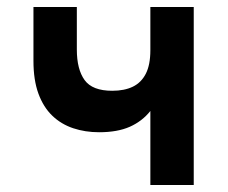

<svg xmlns="http://www.w3.org/2000/svg" viewBox="-20 -531 654 551"><path d="M411.5 0V-212.5Q388 -183 352.5 -167.2Q317 -151.5 264.5 -151.5Q224.5 -151.5 190 -163Q155.5 -174.5 130 -199Q104.5 -223.5 90.2 -262.5Q76 -301.5 76 -356V-511H200.5V-389Q200.5 -332 222.8 -301.2Q245 -270.5 302 -270.5Q337 -270.5 361.2 -282.2Q385.5 -294 398.5 -319.5Q411.5 -345 411.5 -387V-511H536V0Z"/></svg>

Font: Undotted
Style: Bold
Weight: 700
Designer: Delve Withrington, Dave Bailey, Thomas Jockin
Foundry: Delve Fonts LLC
Version: Version 4.000